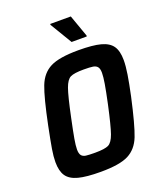

<svg xmlns="http://www.w3.org/2000/svg" viewBox="-161 -997 933 1108"><g transform="rotate(-20 305.0 -443.0)"><path d="M37 -134Q37 -168 44.5 -213Q52 -258 70 -347Q103 -508 128.5 -574Q154 -640 209 -668Q264 -696 382 -696Q470 -696 518.5 -683Q567 -670 588 -639.5Q609 -609 609 -553Q609 -517 601 -466.5Q593 -416 577 -341Q541 -178 515.5 -113Q490 -48 436 -20Q382 8 265 8Q177 8 128 -5Q79 -18 58 -48.5Q37 -79 37 -134ZM436 -344Q452 -419 459 -461Q466 -503 466 -527Q466 -552 457 -563.5Q448 -575 429.5 -578Q411 -581 373 -581Q314 -581 291 -569.5Q268 -558 252 -513Q236 -468 210 -344Q193 -264 186 -223.5Q179 -183 179 -160Q179 -135 188 -123.5Q197 -112 215 -109.5Q233 -107 272 -107Q331 -107 354 -118.5Q377 -130 393 -175Q409 -220 436 -344ZM362 -754 281 -889 282 -894H408L456 -759L455 -754Z"/></g></svg>

Font: Saira Semi Condensed SemiBold
Style: Italic
Weight: 600
Width: 4
Italic angle: -12°
Designer: Hector Gatti with collaboration of the Omnibus-Type team
Foundry: Omnibus-Type
Version: Version 1.001; ttfautohint (v1.8)